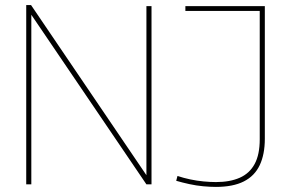

<svg xmlns="http://www.w3.org/2000/svg" viewBox="-20 -724 1128 754"><path d="M83 0V-704H102L555 -36V-700H575V0H555L103 -666V0ZM672 -14 677 -33Q701 -25 727 -19.5Q753 -14 779.5 -11.5Q806 -9 828 -9Q883 -9 921.5 -26Q960 -43 980 -80Q1000 -117 1000 -177V-681H708V-700H1020V-179Q1020 -118 1000 -75.5Q980 -33 937.5 -11.5Q895 10 828 10Q805 10 778 7.5Q751 5 723.5 -1Q696 -7 672 -14Z"/></svg>

Font: Georama ExtraCondensed Thin Thin
Style: Regular
Weight: 250
Version: Version 1.001